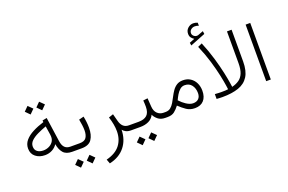

<svg xmlns="http://www.w3.org/2000/svg" viewBox="-131 -1353 3151 2098"><g transform="rotate(-20 1444.0 -303.5)"><path d="M344.2 -638.2 394.5 -588.4 344.2 -538.1 294.4 -588.4ZM209.5 -638.2 259.8 -588.4 209.5 -538.1 159.7 -588.4ZM497.6 0Q427.7 0 395 -38.3Q362.3 -76.7 351.6 -141.6Q328.6 -106 290.8 -86.2Q252.9 -66.4 208 -66.4Q143.1 -66.4 99.4 -101.1Q55.7 -135.7 55.7 -197.3Q55.7 -250 89.8 -290.3Q124 -330.6 182.1 -360.6Q240.2 -390.6 312 -412.6L309.1 -432.1L361.3 -442.4L401.9 -158.2Q408.7 -109.4 431.9 -84.5Q455.1 -59.6 498.5 -59.6H521V0ZM337.4 -231Q337.4 -238.8 336.7 -246.3Q335.9 -253.9 335 -262.2L319.8 -359.9Q265.6 -340.3 218 -317.6Q170.4 -294.9 140.9 -266.6Q111.3 -238.3 111.3 -201.2Q111.3 -161.1 138.4 -141.1Q165.5 -121.1 207.5 -121.1Q241.2 -121.1 271 -134.8Q300.8 -148.4 319.1 -173.1Q337.4 -197.8 337.4 -231Z M500.5 -59.6H606.4Q662.6 -59.6 683.3 -90.8Q704.1 -122.1 704.1 -174.3Q704.1 -202.6 699.5 -237.1Q694.8 -271.5 688.5 -304.2L745.1 -318.8Q759.8 -248.5 759.8 -185.1Q759.8 -101.1 725.8 -50.5Q691.9 0 607.4 0H500.5ZM663.1 95.7 713.4 145.5 663.1 195.8 613.3 145.5ZM528.3 95.7 578.6 145.5 528.3 195.8 478.5 145.5Z M1182.6 0Q1146 0 1122.3 -12.7Q1098.6 -25.4 1086.4 -42.5Q1084.5 73.7 1020.8 153.8Q957 233.9 840.3 259.8L821.8 209.5Q931.2 181.6 982.2 115.5Q1033.2 49.3 1033.2 -44.9Q1033.2 -84 1025.4 -126.5Q1017.6 -168.9 1002.9 -214.8L1056.2 -232.9L1079.1 -146Q1089.8 -105 1114.3 -82.3Q1138.7 -59.6 1180.2 -59.6H1204.1V0Z M1184.6 -59.6H1291.5Q1355.5 -59.6 1388.4 -89.4Q1421.4 -119.1 1421.9 -187.5Q1421.9 -208.5 1420.9 -226.8Q1419.9 -245.1 1418.5 -261.2L1470.7 -267.6L1477.5 -168.5Q1481 -115.7 1510.5 -87.6Q1540 -59.6 1582 -59.6H1601.6V0H1581.5Q1527.3 0 1494.9 -27.8Q1462.4 -55.7 1451.2 -84Q1431.2 -41 1388.4 -20.5Q1345.7 0 1291 0H1184.6ZM1380.4 95.7 1430.7 145.5 1380.4 195.8 1330.6 145.5ZM1245.6 95.7 1295.9 145.5 1245.6 195.8 1195.8 145.5Z M1922.4 11.2Q1866.2 11.2 1825 -17.1Q1783.7 -45.4 1744.6 -83Q1717.8 -47.4 1688 -23.7Q1658.2 0 1607.4 0H1581.5V-59.6H1606.4Q1640.6 -59.6 1663.8 -78.4Q1687 -97.2 1704.8 -127Q1722.7 -156.7 1739.5 -190.2Q1756.3 -223.6 1777.1 -253.4Q1797.9 -283.2 1827.1 -302Q1856.4 -320.8 1899.4 -320.8Q1949.2 -320.8 1985.8 -296.9Q2022.5 -272.9 2042.2 -232.4Q2062 -191.9 2062 -141.1Q2062 -68.8 2025.6 -28.8Q1989.3 11.2 1922.4 11.2ZM1898.9 -263.7Q1867.7 -263.7 1844 -242.9Q1820.3 -222.2 1802.7 -192.4Q1785.2 -162.6 1772.5 -134.3Q1808.1 -96.2 1842.3 -74.2Q1885.7 -45.9 1921.4 -45.9Q1962.9 -45.9 1985.6 -68.8Q2008.3 -91.8 2008.3 -133.3Q2008.3 -188.5 1980 -226.1Q1951.7 -263.7 1898.9 -263.7Z M2172.4 -703.6Q2154.3 -714.8 2140.9 -731.9Q2127.4 -749 2127.4 -776.9Q2127.4 -816.9 2155.5 -842Q2183.6 -867.2 2218.3 -867.2Q2244.1 -867.2 2268.6 -856L2269 -820.8Q2256.8 -826.2 2245.4 -828.1Q2233.9 -830.1 2222.7 -830.1Q2198.7 -830.1 2179.2 -814.5Q2159.7 -798.8 2159.7 -773.4Q2159.7 -752.4 2178 -737.3Q2196.3 -722.2 2219.7 -725.6Q2222.2 -725.6 2224.6 -726.6Q2227.1 -727.5 2229 -728L2289.1 -750.5L2293.9 -716.3L2117.2 -646.5L2112.3 -679.7ZM2246.1 0Q2229.5 0 2212.4 -1Q2195.3 -2 2177.2 -2.9V-59.1Q2201.7 -57.6 2219.7 -56.6Q2237.8 -55.7 2255.9 -55.7Q2282.2 -55.7 2299.1 -56.6Q2315.9 -57.6 2331.5 -59.6Q2331.5 -59.6 2325.2 -105Q2318.8 -150.4 2302.5 -227.8Q2286.1 -305.2 2257.1 -403.1Q2228 -501 2182.6 -606.4L2231.9 -628.9Q2276.9 -520.5 2306.2 -420.2Q2335.4 -319.8 2352.3 -240.7Q2369.1 -161.6 2376 -115.2Q2382.8 -68.8 2382.8 -68.8Q2431.6 -81.1 2465.8 -105Q2500 -128.9 2518.1 -173.1Q2536.1 -217.3 2536.1 -290V-657.7H2589.8V-288.6Q2589.8 -179.2 2549.8 -116Q2509.8 -52.7 2432.9 -26.4Q2356 0 2246.1 0Z M2806.6 -657.7V0H2752.9V-657.7Z"/></g></svg>

Font: Vazirmatn FD ExtraLight
Style: Regular
Weight: 200
Designer: Saber Rastikerdar
Foundry: Saber Rastikerdar
Version: Version 33.003